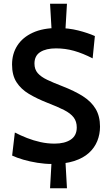

<svg xmlns="http://www.w3.org/2000/svg" viewBox="-20 -864 583 1028"><path d="M259 14Q220 14 179.8 7.5Q139.5 1 104.5 -9.2Q69.5 -19.5 45 -31L59.5 -154.5Q90.5 -138.5 125 -125Q159.5 -111.5 196.8 -103.2Q234 -95 272 -95Q326.5 -95 358.8 -116.5Q391 -138 391 -181.5Q391 -213.5 374.5 -235.2Q358 -257 323.2 -274.8Q288.5 -292.5 234 -313.5Q178 -335.5 135.2 -361Q92.5 -386.5 68.5 -423.8Q44.5 -461 44.5 -518.5Q44.5 -576 72.8 -620Q101 -664 155.5 -689Q210 -714 287.5 -714Q347 -714 398.5 -701Q450 -688 488 -671L476 -551.5Q423.5 -578.5 376.5 -591.8Q329.5 -605 280 -605Q226.5 -605 195.5 -585.2Q164.5 -565.5 164.5 -523.5Q164.5 -492.5 182 -472.5Q199.5 -452.5 232.5 -436.8Q265.5 -421 312.5 -403Q378.5 -377.5 423.8 -348.8Q469 -320 492.2 -280.8Q515.5 -241.5 515.5 -186Q515.5 -145.5 501 -109.2Q486.5 -73 456 -45.2Q425.5 -17.5 376.8 -1.8Q328 14 259 14ZM248 144 258 -34H328.5L338.5 144ZM258 -673 248 -844H338.5L328.5 -673Z"/></svg>

Font: Cabin SemiCondensed SemiBold
Style: Regular
Weight: 600
Width: 4
Designer: Pablo Impallari
Foundry: Pablo Impallari. http://www.impallari.com Igino Marini. http://www.ikern.com
Version: Version 3.001